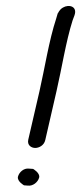

<svg xmlns="http://www.w3.org/2000/svg" viewBox="-20 -656 267 632"><path d="M59 -46 72 -45C88 -43 105 -56 109 -72C112 -87 89 -100 89 -100L75 -101C59 -103 43 -90 39 -74C36 -59 59 -46 59 -46ZM166 -356C183 -429 197 -520 219 -589L225 -605C236 -635 207 -643 187 -631C180 -627 175 -621 171 -613L170 -612L165 -595C141 -522 127 -430 110 -356L73 -196C69 -178 83 -169 96 -169C108 -169 125 -177 129 -195Z"/></svg>

Font: Stray Cat
Style: BdObl
Weight: 700
Version: Version 1.0